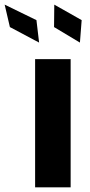

<svg xmlns="http://www.w3.org/2000/svg" viewBox="-89 -797 381 817"><path d="M60.4 -545.5H211.6V0H60.4ZM-46.9 -681.8 -69.2 -777.3 66.1 -711.3 77.4 -615.8ZM141 -681.8 142 -777.3 258.5 -711.3 251.1 -615.8Z"/></svg>

Font: Cannonade
Style: Bold
Weight: 700
Designer: Rasmus Andersson
Foundry: rsms
Version: Version 3.012;git-f93a4a705